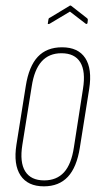

<svg xmlns="http://www.w3.org/2000/svg" viewBox="-20 -652 356 678"><path d="M135 6Q78 6 52.5 -32.5Q27 -71 38 -141L71 -348Q82 -418 113.5 -451.5Q145 -485 199 -485Q256 -485 281 -447Q306 -409 295 -338L262 -131Q251 -61 219.5 -27.5Q188 6 135 6ZM136 -15Q180 -15 206 -43.5Q232 -72 241 -132L273 -338Q283 -400 263.5 -432Q244 -464 197 -464Q153 -464 127 -435Q101 -406 92 -347L59 -141Q49 -79 69 -47Q89 -15 136 -15ZM155 -568Q152 -567 150 -567Q148 -567 149 -570L151 -583Q152 -587 153 -588Q154 -589 157 -590L225 -631Q228 -634 232 -631L287 -588Q291 -585 290 -580L289 -571Q288 -566 283 -568L227 -611Z"/></svg>

Font: Sofia Sans Extra Condensed Thin
Style: Italic
Weight: 250
Italic angle: -9°
Version: Version 4.100